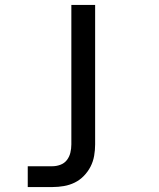

<svg xmlns="http://www.w3.org/2000/svg" viewBox="-20 -540 640 775"><path d="M92 215V131H192Q208 131 224 125Q240 119 250 106Q260 93 264 76.5Q268 60 268 43V-520H364V43Q364 66 360 89Q356 112 345.5 132.5Q335 153 318.5 170Q302 187 281.5 197Q261 207 238 211Q215 215 192 215Z"/></svg>

Font: Iosevka Medium Extended
Style: Regular
Weight: 500
Width: 7
Monospace: yes
Designer: Belleve Invis
Foundry: Belleve Invis
Version: Version 32.5.0; ttfautohint (v1.8.4)